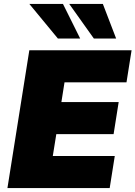

<svg xmlns="http://www.w3.org/2000/svg" viewBox="-20 -962 693 982"><path d="M18 0ZM18 0 130 -705H653L627 -541H310L294 -440H587L561 -276H268L250 -164H567L541 0ZM460 -765 334 -942H506L574 -765ZM276 -765 130 -942H302L390 -765Z"/></svg>

Font: Winston Black
Style: Italic
Weight: 900
Italic angle: -9°
Designer: Original fonts by Vernon Adams / Changes by Cristiano Sobral
Foundry: VOriginal fonts by Vernon Adams / Changes by Cristiano Sobral
Version: Version 2.503;July 17, 2020;FontCreator 13.0.0.2655 64-bit